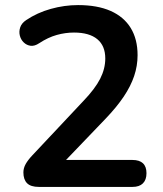

<svg xmlns="http://www.w3.org/2000/svg" viewBox="-20 -735 640 755"><path d="M133 0Q101 0 86.5 -14.5Q72 -29 72 -57Q72 -74 81 -90Q90 -106 107 -124L308 -338Q354 -386 374 -425.5Q394 -465 394 -505Q394 -555 362.5 -581Q331 -607 271 -607Q237 -607 203 -597.5Q169 -588 134 -565Q116 -553 100.5 -555Q85 -557 73.5 -568Q62 -579 58 -595Q54 -611 59.5 -627.5Q65 -644 83 -656Q126 -685 179.5 -700Q233 -715 287 -715Q363 -715 415 -692Q467 -669 494 -625Q521 -581 521 -518Q521 -476 507.5 -436Q494 -396 466.5 -355Q439 -314 395 -268L207 -72V-106H501Q528 -106 542 -93Q556 -80 556 -54Q556 -28 542 -14Q528 0 501 0Z"/></svg>

Font: zvoove
Style: Bold
Weight: 700
Designer: Vernon Adams (Nunito) & Andrew Paglinawan (Quicksand)
Foundry: zvoove
Version: Version 3.006